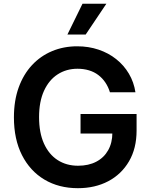

<svg xmlns="http://www.w3.org/2000/svg" viewBox="-20 -981 795 1011"><path d="M558.9 -495Q550.1 -523.8 534.6 -546.7Q519.2 -569.6 497.7 -585.9Q476.2 -602.3 448.5 -610.6Q420.8 -619 388.1 -619Q329.5 -619 283.7 -589.5Q237.9 -560 211.8 -503Q185.7 -446 185.7 -364.3Q185.7 -282 211.6 -224.8Q237.6 -167.6 283.7 -138Q329.9 -108.3 391 -108.3Q446.4 -108.3 487 -129.6Q527.7 -150.9 549.7 -190.2Q571.7 -229.4 571.7 -282.3L601.6 -277.7H404.1V-380.7H699.2V-293.3Q699.2 -199.9 659.4 -131.7Q619.7 -63.6 550.1 -26.8Q480.5 9.9 390.3 9.9Q289.8 9.9 214 -35.3Q138.1 -80.6 95.7 -164.2Q53.3 -247.9 53.3 -362.9Q53.3 -451 78.3 -520.2Q103.3 -589.5 148.4 -638Q193.5 -686.4 254.3 -711.8Q315 -737.2 386.4 -737.2Q446.7 -737.2 498.9 -719.6Q551.1 -702.1 591.8 -669.7Q632.5 -637.4 658.7 -593Q685 -548.7 693.2 -495ZM334.9 -799 414.4 -961.3H540.1L431.1 -799Z"/></svg>

Font: InterMG SemiBold
Style: Regular
Weight: 600
Designer: Rasmus Andersson
Foundry: rsms
Version: Version 3.019;December 26, 2023;FontCreator 15.0.0.2955 64-b